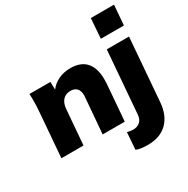

<svg xmlns="http://www.w3.org/2000/svg" viewBox="-212 -947 1336 1362"><g transform="rotate(-30 456.5 -266.0)"><path d="M578 -332Q578 -310 577 -298L553 0H372L396 -291L397 -306Q397 -343 379.5 -362.5Q362 -382 328 -382Q287 -382 264 -355.5Q241 -329 238 -283L215 0H34L63 -362Q67 -405 67 -459Q67 -492 66 -508H237L239 -444Q265 -480 309 -501Q353 -522 408 -522Q492 -522 535 -473.5Q578 -425 578 -332ZM578 79Q611 79 633 60Q655 41 658 4L699 -508H881L840 6Q832 109 774 167Q716 225 612 225Q553 225 519 211L529 72Q557 79 578 79ZM902 -757 889 -594H700L712 -757Z"/></g></svg>

Font: Muli Black
Style: Italic
Weight: 900
Italic angle: -4.541°
Designer: Vernon Adams
Foundry: Vernon Adams
Version: Version 2.001